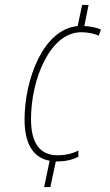

<svg xmlns="http://www.w3.org/2000/svg" viewBox="-20 -744 444 774"><path d="M180 -96 158 10H183L205 -93C237 -93 266 -97 296 -112V-137C270 -124 242 -118 213 -118C142 -118 105 -165 105 -264C105 -425 182 -614 307 -614C331 -614 357 -610 378 -600L387 -625C369 -633 344 -638 320 -639L337 -724H311L293 -639C153 -626 79 -422 79 -262C79 -164 114 -108 180 -96Z"/></svg>

Font: Noto Sans Condensed Thin
Style: Italic
Weight: 100
Width: 3
Italic angle: -12°
Designer: Monotype Design Team
Foundry: Monotype Imaging Inc.
Version: Version 2.013